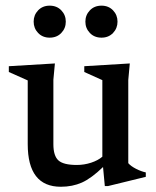

<svg xmlns="http://www.w3.org/2000/svg" viewBox="-20 -666 566 696"><path d="M173.5 -143.5Q173.5 -101 191.8 -84.5Q210 -68 258.5 -68Q285 -68 310.2 -76.2Q335.5 -84.5 351 -98V-375.5L285.5 -405V-426L450.5 -436L445 -376V-74.5Q454.5 -63.5 473.2 -54Q492 -44.5 508.5 -41V-25L371.5 8.5H360L353.5 -60.5Q311 -19.5 276.8 -4.2Q242.5 11 200.5 11Q80.5 11 80.5 -143.5V-374.5L12 -405V-426L179 -436L173.5 -377ZM160 -529.5Q134.5 -529.5 118.2 -546.5Q102 -563.5 102 -587.5Q102 -611.5 118.2 -628.5Q134.5 -645.5 160 -645.5Q186 -645.5 202.2 -628.5Q218.5 -611.5 218.5 -587.5Q218.5 -563.5 202.2 -546.5Q186 -529.5 160 -529.5ZM348 -529.5Q322 -529.5 305.8 -546.5Q289.5 -563.5 289.5 -587.5Q289.5 -611.5 305.8 -628.5Q322 -645.5 348 -645.5Q373.5 -645.5 389.8 -628.5Q406 -611.5 406 -587.5Q406 -563.5 389.8 -546.5Q373.5 -529.5 348 -529.5Z"/></svg>

Font: Newsreader Text Medium
Style: Regular
Weight: 500
Designer: Hugues Gentile
Foundry: Production Type
Version: Version 1.001